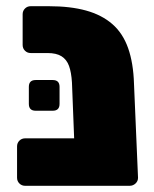

<svg xmlns="http://www.w3.org/2000/svg" viewBox="-20 -599 495 619"><path d="M61 0Q50 0 42.5 -7.5Q35 -15 35 -26V-127Q35 -138 42.5 -145.5Q50 -153 61 -153H399V-25Q399 -14 391.5 -7Q384 0 373 0ZM250 0Q239 0 231.5 -7.5Q224 -15 224 -26L212 -333Q210 -366 202.5 -386.5Q195 -407 178.5 -417.5Q162 -428 133 -428H79Q68 -428 60.5 -435.5Q53 -443 53 -454V-553Q53 -564 60.5 -571.5Q68 -579 79 -579H137Q207 -579 257.5 -565Q308 -551 342 -521.5Q376 -492 393 -444Q410 -396 412 -329L425 -26Q425 -15 417 -7.5Q409 0 398 0ZM95 -242Q73 -242 73 -264V-319Q73 -341 95 -341H150Q172 -341 172 -319V-264Q172 -242 150 -242Z"/></svg>

Font: Rubik ExtraBold
Style: Regular
Weight: 800
Designer: Hubert and Fischer
Foundry: Hubert and Fischer
Version: Version 2.300;gftools[0.9.30]